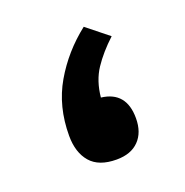

<svg xmlns="http://www.w3.org/2000/svg" viewBox="-72 -386 435 452"><g transform="rotate(-20 146.0 -160.0)"><path d="M236.3 -276.9Q205.6 -248.5 186.3 -219.5Q167 -190.4 163.1 -149.9Q224.1 -142.6 224.1 -76.2Q224.1 -40.5 204.3 -20.3Q184.6 0 148.4 0Q104 0 83 -24.4Q62 -48.8 62 -90.8Q62 -164.1 95.2 -221.2Q128.4 -278.3 182.1 -320.3Z"/></g></svg>

Font: Vazirmatn FD NL SemiBold
Style: Regular
Weight: 600
Designer: Saber Rastikerdar
Foundry: Saber Rastikerdar
Version: Version 33.003